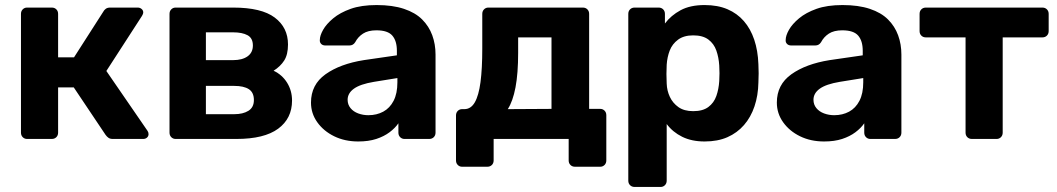

<svg xmlns="http://www.w3.org/2000/svg" viewBox="-20 -550 4185 760"><path d="M87 0Q77 0 70 -7Q63 -14 63 -25V-495Q63 -506 70 -513Q77 -520 87 -520H185Q196 -520 203 -513Q210 -506 210 -495V-323H273L389 -504Q392 -510 398.5 -515Q405 -520 416 -520H525Q534 -520 540.5 -514.5Q547 -509 547 -501Q547 -498 545.5 -494Q544 -490 542 -487L401 -269L564 -32Q568 -26 568 -19Q568 -11 562 -5.5Q556 0 547 0H426Q416 0 409.5 -4.5Q403 -9 398 -16L272 -204H210V-25Q210 -14 203 -7Q196 0 185 0Z M675 0Q665 0 658 -7Q651 -14 651 -25V-495Q651 -506 658 -513Q665 -520 675 -520H903Q1015 -520 1067.5 -480.5Q1120 -441 1120 -374Q1120 -334 1105 -310.5Q1090 -287 1063 -270Q1097 -254 1116.5 -222.5Q1136 -191 1136 -152Q1136 -81 1081 -40.5Q1026 0 916 0ZM795 -98H907Q942 -98 963.5 -111.5Q985 -125 985 -154Q985 -184 965 -197Q945 -210 907 -210H795ZM795 -312H903Q939 -312 960 -327Q981 -342 981 -370Q981 -399 960 -410.5Q939 -422 903 -422H795Z M1398 10Q1345 10 1303 -10.5Q1261 -31 1236 -66Q1211 -101 1211 -144Q1211 -215 1268.5 -256Q1326 -297 1420 -312L1551 -331V-349Q1551 -388 1533 -409Q1515 -430 1470 -430Q1437 -430 1417 -417Q1397 -404 1386 -383Q1378 -370 1363 -370H1268Q1257 -370 1251 -376.5Q1245 -383 1246 -392Q1246 -409 1259 -432Q1272 -455 1299 -477.5Q1326 -500 1368 -515Q1410 -530 1471 -530Q1534 -530 1579 -515Q1624 -500 1651 -473Q1678 -446 1691 -410.5Q1704 -375 1704 -334V-25Q1704 -14 1697 -7Q1690 0 1679 0H1581Q1571 0 1564 -7Q1557 -14 1557 -25V-62Q1544 -43 1522 -26.5Q1500 -10 1469.5 0Q1439 10 1398 10ZM1438 -94Q1471 -94 1497 -108Q1523 -122 1538 -151Q1553 -180 1553 -224V-241L1460 -226Q1406 -217 1381 -199Q1356 -181 1356 -155Q1356 -136 1367.5 -122Q1379 -108 1398 -101Q1417 -94 1438 -94Z M1809 110Q1799 110 1792 103Q1785 96 1785 85V-93Q1785 -104 1792 -111Q1799 -118 1809 -118H1818Q1844 -118 1859.5 -145Q1875 -172 1882 -225Q1889 -278 1889 -358V-495Q1889 -506 1896 -513Q1903 -520 1913 -520H2287Q2298 -520 2305 -513Q2312 -506 2312 -495V-119H2356Q2366 -119 2373 -112Q2380 -105 2380 -94V85Q2380 96 2373 103Q2366 110 2356 110H2256Q2245 110 2238 103Q2231 96 2231 85V0H1934V85Q1934 96 1927 103Q1920 110 1909 110ZM1990 -118 2163 -119V-402H2031V-341Q2031 -259 2020.5 -204Q2010 -149 1990 -118Z M2492 190Q2481 190 2474 183Q2467 176 2467 165V-495Q2467 -506 2474 -513Q2481 -520 2492 -520H2587Q2598 -520 2605 -513Q2612 -506 2612 -495V-457Q2636 -489 2674 -509.5Q2712 -530 2769 -530Q2821 -530 2859.5 -513.5Q2898 -497 2924.5 -466.5Q2951 -436 2965.5 -393Q2980 -350 2982 -296Q2983 -277 2983 -260Q2983 -243 2982 -223Q2981 -172 2966.5 -129Q2952 -86 2925 -55Q2898 -24 2859.5 -7Q2821 10 2769 10Q2718 10 2680.5 -8.5Q2643 -27 2619 -59V165Q2619 176 2612 183Q2605 190 2595 190ZM2724 -110Q2762 -110 2784 -126.5Q2806 -143 2815.5 -170Q2825 -197 2827 -229Q2829 -260 2827 -291Q2825 -323 2815.5 -350Q2806 -377 2784 -393.5Q2762 -410 2724 -410Q2687 -410 2664 -393Q2641 -376 2631 -350Q2621 -324 2619 -294Q2618 -276 2618 -257Q2618 -238 2619 -219Q2620 -191 2631.5 -166.5Q2643 -142 2665.5 -126Q2688 -110 2724 -110Z M3242 10Q3189 10 3147 -10.5Q3105 -31 3080 -66Q3055 -101 3055 -144Q3055 -215 3112.5 -256Q3170 -297 3264 -312L3395 -331V-349Q3395 -388 3377 -409Q3359 -430 3314 -430Q3281 -430 3261 -417Q3241 -404 3230 -383Q3222 -370 3207 -370H3112Q3101 -370 3095 -376.5Q3089 -383 3090 -392Q3090 -409 3103 -432Q3116 -455 3143 -477.5Q3170 -500 3212 -515Q3254 -530 3315 -530Q3378 -530 3423 -515Q3468 -500 3495 -473Q3522 -446 3535 -410.5Q3548 -375 3548 -334V-25Q3548 -14 3541 -7Q3534 0 3523 0H3425Q3415 0 3408 -7Q3401 -14 3401 -25V-62Q3388 -43 3366 -26.5Q3344 -10 3313.5 0Q3283 10 3242 10ZM3282 -94Q3315 -94 3341 -108Q3367 -122 3382 -151Q3397 -180 3397 -224V-241L3304 -226Q3250 -217 3225 -199Q3200 -181 3200 -155Q3200 -136 3211.5 -122Q3223 -108 3242 -101Q3261 -94 3282 -94Z M3827 0Q3816 0 3809 -7Q3802 -14 3802 -25V-402H3645Q3634 -402 3627 -409Q3620 -416 3620 -427V-495Q3620 -506 3627 -513Q3634 -520 3645 -520H4106Q4117 -520 4124 -513Q4131 -506 4131 -495V-427Q4131 -416 4124 -409Q4117 -402 4106 -402H3949V-25Q3949 -14 3942 -7Q3935 0 3925 0Z"/></svg>

Font: Rubik SemiBold
Style: Regular
Weight: 600
Designer: Hubert and Fischer
Foundry: Hubert and Fischer
Version: Version 2.300;gftools[0.9.30]